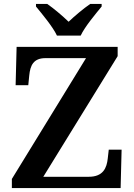

<svg xmlns="http://www.w3.org/2000/svg" viewBox="-20 -951 678 971"><path d="M268 -771H388C409 -816 463 -880 494 -918V-931H436C404 -909 357 -870 327 -841C297 -870 251 -909 219 -931H162V-918C193 -880 247 -816 268 -771ZM40 0H590L595 -194H530L525 -150C520 -102 502 -57 429 -57H199L575 -667V-714H64L59 -520H123L128 -570C133 -620 149 -657 210 -657H415L40 -46Z"/></svg>

Font: Noto Serif Tamil SemiBold
Style: Regular
Weight: 600
Designer: Indian Type Foundry, Tom Grace, and the Monotype Design Team
Foundry: Monotype Imaging Inc.
Version: Version 2.004